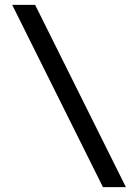

<svg xmlns="http://www.w3.org/2000/svg" viewBox="-20 -742 566 787"><path d="M30 -722H124L496 25H402Z"/></svg>

Font: Bai Jamjuree Medium
Style: Regular
Weight: 500
Version: Version 1.000; ttfautohint (v1.6)